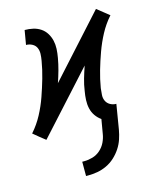

<svg xmlns="http://www.w3.org/2000/svg" viewBox="-128 -607 741 909"><g transform="rotate(-15 242.5 -153.0)"><path d="M180 223V153H190Q210 153 231 147Q252 141 269 126Q286 111 295.5 91Q305 71 308 51L320 -19Q304 -30 292.5 -46.5Q281 -63 276.5 -83Q272 -103 273 -124.5Q274 -146 278 -168Q282 -197 290.5 -226Q299 -255 309 -284L43 9L14 -14L-15 -38H-14Q16 -72 37 -111.5Q58 -151 72.5 -192.5Q87 -234 99 -275.5Q111 -317 118 -359Q121 -376 121.5 -392Q122 -408 116 -421.5Q110 -435 96 -442.5Q82 -450 66 -450L78 -520Q99 -520 119 -515.5Q139 -511 155.5 -500Q172 -489 182.5 -472Q193 -455 197.5 -435.5Q202 -416 201 -395Q200 -374 196 -352Q191 -323 183 -294Q175 -265 165 -236L430 -529L459 -506L489 -482H488Q458 -448 437 -408.5Q416 -369 401 -327.5Q386 -286 374 -244.5Q362 -203 355 -161Q353 -144 352 -128Q351 -112 357.5 -98.5Q364 -85 377.5 -77.5Q391 -70 407 -70L387 51Q383 74 375.5 96.5Q368 119 354.5 139.5Q341 160 322.5 177Q304 194 281.5 204.5Q259 215 236 219Q213 223 190 223Z"/></g></svg>

Font: Iosevka Algr
Style: Italic
Weight: 400
Italic angle: -9°
Monospace: yes
Designer: Belleve Invis
Foundry: Belleve Invis
Version: Version 26.0.2; ttfautohint (v1.8.3)